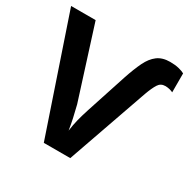

<svg xmlns="http://www.w3.org/2000/svg" viewBox="-159 -878 1036 1037"><g transform="rotate(30 358.5 -360.0)"><path d="M657 -594Q629 -594 614 -570Q599 -546 583 -502L407 0H242L0 -714H153L294 -270Q305 -226 312 -194Q319 -162 325 -124Q330 -162 338.5 -196Q347 -230 360 -270L443 -524Q464 -587 485 -630.5Q506 -674 536.5 -697Q567 -720 615 -720Q647 -720 670.5 -714Q694 -708 706 -701V-583Q696 -588 683.5 -591Q671 -594 657 -594Z"/></g></svg>

Font: Noto Sans IKEA
Style: Bold
Weight: 600
Designer: Monotype Design Team
Foundry: Monotype Imaging Inc.
Version: Version 2.001